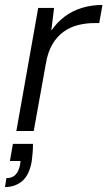

<svg xmlns="http://www.w3.org/2000/svg" viewBox="-47 -528 433 774"><path d="M19 0 107 -496H171L160 -406H161Q183 -438 213.5 -461Q244 -484 282.5 -496Q321 -508 366 -508L353 -435H334Q300 -435 268 -427Q236 -419 209.5 -400Q183 -381 164.5 -350Q146 -319 138 -272L89 0ZM-27 226 -21 190Q3 190 16 176Q29 162 34 135L36 121H-7L5 52H86Q86 70 84.5 88Q83 106 81 122Q71 178 42.5 202Q14 226 -27 226Z"/></svg>

Font: DM Sans 28pt Light
Style: Italic
Weight: 300
Italic angle: -10°
Version: Version 4.004;gftools[0.9.30]